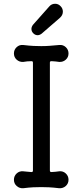

<svg xmlns="http://www.w3.org/2000/svg" viewBox="-20 -976 438 1020"><path d="M299 -882 201 -797Q190 -789 180 -789Q167 -789 157 -799Q147 -809 147 -822Q147 -833 155 -844L242 -942Q254 -956 273 -956Q290 -956 302 -943Q314 -931 314 -914Q314 -896 299 -882ZM295 -66Q315 -68 329.5 -54.5Q344 -41 344 -21Q344 -1 329.5 12Q315 25 295 24Q261 20 240 19Q219 18 199 18Q177 18 156 19Q135 20 103 24Q83 25 68.5 12Q54 -1 54 -21Q54 -41 68.5 -54.5Q83 -68 103 -66Q113 -65 124 -64Q135 -63 146 -62H148Q155 -62 155 -70V-643Q155 -651 148 -651Q136 -651 125 -650Q114 -649 103 -647Q83 -646 68.5 -659Q54 -672 54 -692Q54 -712 68.5 -725.5Q83 -739 103 -737Q137 -733 158 -732Q179 -731 199 -731Q222 -731 242 -732.5Q262 -734 295 -737Q315 -739 329.5 -725.5Q344 -712 344 -692Q344 -672 329.5 -659Q315 -646 295 -647Q285 -649 275 -649.5Q265 -650 254 -651H252Q245 -651 245 -643V-70Q245 -62 253 -62Q263 -62 274 -63.5Q285 -65 295 -66Z"/></svg>

Font: Kiwi Maru Medium
Style: Regular
Weight: 500
Designer: Hiroki-Chan
Version: Version 1.100